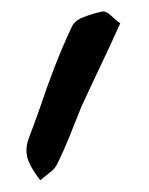

<svg xmlns="http://www.w3.org/2000/svg" viewBox="-20 -116 256 329"><path d="M49 193Q30 168 26.5 152.5Q23 137 30 119Q37 101 48 70Q60 34 73.5 -1Q87 -36 103 -70Q108 -81 124 -87Q140 -93 154 -96Q161 -98 170 -89.5Q179 -81 186 -76Q168 -36 151.5 -1.5Q135 33 119 68Q109 93 99 118Q89 143 77 167Q73 174 65 180Q57 186 49 193Z"/></svg>

Font: Mynerve
Style: Regular
Weight: 400
Designer: Carolina Short
Foundry: Carolina Short
Version: Version 1.000; ttfautohint (v1.8.4.7-5d5b)